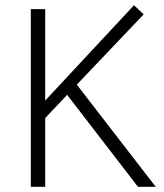

<svg xmlns="http://www.w3.org/2000/svg" viewBox="-20 -715 626 735"><path d="M508 0 237 -352 153 -263V0H98V-680H153V-330L493 -695L530 -660L274 -391L576 0Z"/></svg>

Font: Catamaran Thin ExtraLight
Style: Regular
Weight: 250
Version: Version 2.000